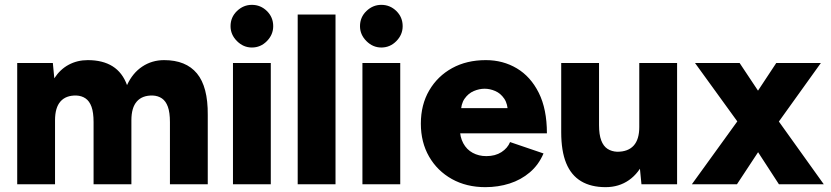

<svg xmlns="http://www.w3.org/2000/svg" viewBox="-20 -760 3428 792"><path d="M51 0V-500H198L204 -437Q228 -474 263.5 -493Q299 -512 342 -512Q404 -512 444.5 -486.5Q485 -461 504 -409Q527 -459 567 -485.5Q607 -512 657 -512Q747 -512 792.5 -457Q838 -402 837 -286V0H681V-256Q681 -296 672.5 -319.5Q664 -343 648 -354Q632 -365 610 -366Q567 -367 544.5 -341.5Q522 -316 522 -264V0H366V-256Q366 -296 357.5 -319.5Q349 -343 333 -354Q317 -365 295 -366Q252 -367 229.5 -341.5Q207 -316 207 -264V0Z M941 0V-500H1097V0ZM1019 -564Q984 -564 957.5 -590.5Q931 -617 931 -652Q931 -689 957.5 -714.5Q984 -740 1019 -740Q1055 -740 1081 -714.5Q1107 -689 1107 -652Q1107 -617 1081 -590.5Q1055 -564 1019 -564Z M1208 0V-700H1364V0Z M1475 0V-500H1631V0ZM1553 -564Q1518 -564 1491.5 -590.5Q1465 -617 1465 -652Q1465 -689 1491.5 -714.5Q1518 -740 1553 -740Q1589 -740 1615 -714.5Q1641 -689 1641 -652Q1641 -617 1615 -590.5Q1589 -564 1553 -564Z M1982 12Q1904 12 1844 -21.5Q1784 -55 1750 -114Q1716 -173 1716 -250Q1716 -328 1750.5 -387Q1785 -446 1845 -479Q1905 -512 1984 -512Q2055 -512 2112 -478Q2169 -444 2202.5 -377Q2236 -310 2236 -210H1860L1877 -229Q1877 -195 1891 -169Q1905 -143 1930 -129.5Q1955 -116 1986 -116Q2023 -116 2048.5 -132.5Q2074 -149 2084 -174L2222 -127Q2202 -80 2165.5 -49Q2129 -18 2082 -3Q2035 12 1982 12ZM1881 -294 1865 -314H2089L2075 -294Q2075 -331 2060 -353Q2045 -375 2023 -384.5Q2001 -394 1979 -394Q1957 -394 1934.5 -384.5Q1912 -375 1896.5 -353Q1881 -331 1881 -294Z M2626 0 2617 -92V-500H2773V0ZM2295 -244V-500H2451V-244ZM2451 -244Q2451 -205 2460 -181Q2469 -157 2486 -146Q2503 -135 2526 -134Q2571 -134 2594 -159.5Q2617 -185 2617 -236H2664Q2664 -157 2640 -101.5Q2616 -46 2574.5 -17Q2533 12 2478 12Q2418 12 2377 -12.5Q2336 -37 2315.5 -87Q2295 -137 2295 -215V-244Z M2834 0 3040 -285 3182 -500H3366L3163 -217L3020 0ZM3193 0 3052 -217 2847 -500H3031L3174 -285L3378 0Z"/></svg>

Font: Figtree Light ExtraBold
Style: Regular
Weight: 800
Version: Version 2.001;gftools[0.9.30]